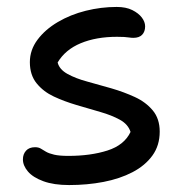

<svg xmlns="http://www.w3.org/2000/svg" viewBox="-20 -523 535 553"><path d="M179 10Q135 10 105 -1Q75 -12 60.5 -29Q46 -46 46 -64Q46 -79 55 -89Q64 -99 81 -99Q91 -99 97.5 -95Q104 -91 112.5 -86Q121 -81 136 -77.5Q151 -74 177 -74Q241 -74 289.5 -89.5Q338 -105 356 -143Q349 -165 325.5 -178Q302 -191 269 -200.5Q236 -210 200.5 -220.5Q165 -231 135 -245Q105 -259 85.5 -283Q66 -307 66 -344Q66 -379 88 -408.5Q110 -438 146.5 -459.5Q183 -481 227 -492Q271 -503 316 -503Q343 -503 361 -494Q379 -485 388.5 -472.5Q398 -460 398 -447Q398 -432 389.5 -423Q381 -414 364 -414Q358 -414 352 -415Q346 -416 337.5 -416.5Q329 -417 317 -417Q257 -417 212.5 -398.5Q168 -380 146 -343Q151 -323 174.5 -310Q198 -297 231.5 -288Q265 -279 301 -268.5Q337 -258 368.5 -243.5Q400 -229 420 -205Q440 -181 440 -144Q440 -104 419 -75Q398 -46 361.5 -27Q325 -8 278 1Q231 10 179 10Z"/></svg>

Font: Shantell Sans Light
Style: Regular
Weight: 400
Version: Version 1.011;[c5ecc13dd]